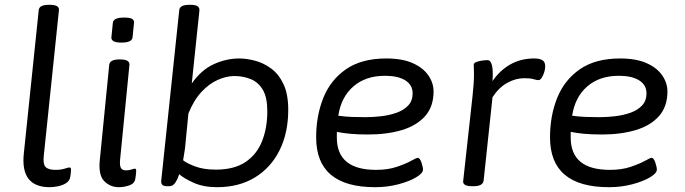

<svg xmlns="http://www.w3.org/2000/svg" viewBox="-20 -772 2847 798"><path d="M187 6Q64 6 79 -134L141 -730Q143 -752 183 -752H187Q227 -752 225 -730L162 -125Q158 -90 169.5 -78Q181 -66 210 -66Q233 -66 248.5 -71Q264 -76 269 -76Q275 -76 275 -68Q275 -67 274.5 -56.5Q274 -46 271 -32Q267 -18 252.5 -9.5Q238 -1 219.5 2.5Q201 6 187 6Z M474 6Q438 6 413 -19.5Q388 -45 395 -109L434 -503Q437 -525 476 -525H480Q519 -525 518 -503L479 -107Q477 -84 482.5 -74Q488 -64 503 -64Q517 -64 526.5 -67.5Q536 -71 540 -71Q546 -71 546 -63Q546 -62 545.5 -53Q545 -44 542 -27Q538 -8 516 -1Q494 6 474 6ZM485 -595Q461 -595 451.5 -601Q442 -607 443 -617L449 -677Q451 -699 496 -699Q520 -699 529 -693.5Q538 -688 537 -677L531 -617Q529 -595 485 -595Z M882 6Q825 6 783.5 -13Q742 -32 725 -48Q719 -29 709 -13.5Q699 2 683 2H675Q660 2 654.5 -4Q649 -10 650 -20L725 -730Q727 -752 767 -752H771Q792 -752 800.5 -746.5Q809 -741 809 -730L777 -425Q816 -481 868 -505Q920 -529 975 -529Q1004 -529 1039 -520Q1074 -511 1106 -488Q1138 -465 1158 -423Q1178 -381 1178 -316Q1178 -220 1142 -147.5Q1106 -75 1039.5 -34.5Q973 6 882 6ZM877 -67Q954 -67 1001 -99Q1048 -131 1069.5 -186Q1091 -241 1091 -310Q1091 -367 1072.5 -398.5Q1054 -430 1022.5 -443Q991 -456 954 -456Q921 -456 885 -440Q849 -424 817 -389.5Q785 -355 763 -300L749 -156Q747 -143 745 -130Q743 -117 741 -106Q755 -94 790.5 -80.5Q826 -67 877 -67Z M1539 6Q1294 6 1294 -201Q1294 -291 1324 -365.5Q1354 -440 1418.5 -484.5Q1483 -529 1586 -529Q1652 -529 1695.5 -509.5Q1739 -490 1760.5 -458.5Q1782 -427 1782 -392Q1782 -329 1747 -289.5Q1712 -250 1650.5 -231.5Q1589 -213 1510 -213Q1467 -213 1435 -216Q1403 -219 1380 -224Q1380 -218 1380 -212.5Q1380 -207 1380 -200Q1380 -66 1543 -66Q1592 -66 1629 -78.5Q1666 -91 1688.5 -103.5Q1711 -116 1716 -116Q1725 -116 1731.5 -97Q1738 -78 1738 -67Q1738 -52 1709.5 -35Q1681 -18 1635.5 -6Q1590 6 1539 6ZM1500 -285Q1531 -285 1565 -289Q1599 -293 1628.5 -303.5Q1658 -314 1676.5 -333.5Q1695 -353 1695 -384Q1695 -419 1664.5 -438Q1634 -457 1580 -457Q1500 -457 1449 -413Q1398 -369 1386 -291Q1415 -287 1443 -286Q1471 -285 1500 -285Z M1943 2Q1903 2 1905 -19L1944 -373Q1950 -427 1950 -463Q1950 -477 1949.5 -486Q1949 -495 1949 -502Q1949 -510 1959 -514Q1969 -518 1982.5 -520Q1996 -522 2006 -522Q2033 -522 2027 -435Q2058 -480 2101.5 -504.5Q2145 -529 2200 -529Q2222 -529 2234 -522Q2246 -515 2246 -497Q2246 -479 2237 -459Q2228 -439 2219 -439Q2210 -439 2197.5 -443Q2185 -447 2159 -447Q2123 -447 2088 -427.5Q2053 -408 2027 -368L1990 -21Q1987 2 1947 2Z M2511 6Q2266 6 2266 -201Q2266 -291 2296 -365.5Q2326 -440 2390.5 -484.5Q2455 -529 2558 -529Q2624 -529 2667.5 -509.5Q2711 -490 2732.5 -458.5Q2754 -427 2754 -392Q2754 -329 2719 -289.5Q2684 -250 2622.5 -231.5Q2561 -213 2482 -213Q2439 -213 2407 -216Q2375 -219 2352 -224Q2352 -218 2352 -212.5Q2352 -207 2352 -200Q2352 -66 2515 -66Q2564 -66 2601 -78.5Q2638 -91 2660.5 -103.5Q2683 -116 2688 -116Q2697 -116 2703.5 -97Q2710 -78 2710 -67Q2710 -52 2681.5 -35Q2653 -18 2607.5 -6Q2562 6 2511 6ZM2472 -285Q2503 -285 2537 -289Q2571 -293 2600.5 -303.5Q2630 -314 2648.5 -333.5Q2667 -353 2667 -384Q2667 -419 2636.5 -438Q2606 -457 2552 -457Q2472 -457 2421 -413Q2370 -369 2358 -291Q2387 -287 2415 -286Q2443 -285 2472 -285Z"/></svg>

Font: Asap Semi Expanded Semi Expanded Regular
Style: Italic
Weight: 400
Width: 6
Italic angle: -6°
Designer: Pablo Cosgaya
Foundry: Omnibus-Type
Version: Version 3.001; ttfautohint (v1.8.4.7-5d5b)